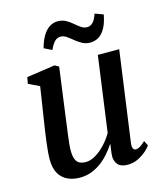

<svg xmlns="http://www.w3.org/2000/svg" viewBox="-114 -845 805 942"><g transform="rotate(-15 288.0 -374.0)"><path d="M175 10.5Q142 10.5 114.8 -1.8Q87.5 -14 71.2 -41Q55 -68 54.5 -112.5Q54.5 -129 56.2 -150.8Q58 -172.5 61 -197Q64 -221.5 67.5 -245.2Q71 -269 74 -288.5L102.5 -473.5L47 -500.5L53 -533L197 -554L217.5 -542.5L183 -287Q180.5 -266.5 177.5 -244.8Q174.5 -223 171.8 -202Q169 -181 167.2 -162.5Q165.5 -144 165.5 -130Q165.5 -102 172 -85.8Q178.5 -69.5 191.2 -62.8Q204 -56 223 -56Q248 -56 274 -71.8Q300 -87.5 323.2 -112.5Q346.5 -137.5 363 -166L415.5 -548.5H524L460.5 -89Q458 -70.5 462.5 -61.5Q467 -52.5 476.5 -52.5Q486 -52.5 497.5 -59.2Q509 -66 525.5 -81.5L538 -56Q532 -46.5 515 -31Q498 -15.5 473.2 -2.8Q448.5 10 418 10Q385 10 369.5 -7Q354 -24 354.5 -50Q354.5 -53 355 -59.8Q355.5 -66.5 356.8 -75.2Q358 -84 359.2 -93Q360.5 -102 361.5 -109.5L360 -110Q345 -87 326.2 -65.5Q307.5 -44 284.5 -27Q261.5 -10 234.2 0.2Q207 10.5 175 10.5ZM167 -649Q176.5 -685 191.2 -709.5Q206 -734 225.2 -746.5Q244.5 -759 266.5 -759Q290.5 -759 308.2 -749.2Q326 -739.5 340.8 -726.5Q355.5 -713.5 370 -703.5Q384.5 -693.5 401.5 -693.5Q416.5 -693.5 429.2 -705.5Q442 -717.5 452.5 -748.5L495 -733Q487.5 -692.5 473.5 -666.8Q459.5 -641 440 -628.8Q420.5 -616.5 396 -616.5Q373 -616.5 355 -626.5Q337 -636.5 321.5 -649.5Q306 -662.5 291.5 -672.5Q277 -682.5 261.5 -682.5Q244.5 -682.5 231.8 -670Q219 -657.5 206.5 -629.5Z"/></g></svg>

Font: Merriweather 48pt Medium
Style: Italic
Weight: 500
Italic angle: -7.8°
Version: Version 2.101